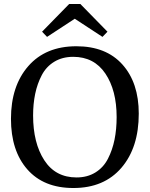

<svg xmlns="http://www.w3.org/2000/svg" viewBox="-20 -934 751 963"><path d="M35 -338Q35 -503 122 -602.5Q209 -702 363 -702Q512 -702 594 -610.5Q676 -519 676 -364Q676 -194 589 -92.5Q502 9 348 9Q199 9 117 -84.5Q35 -178 35 -338ZM364 -44Q418 -44 458.5 -69Q499 -94 521.5 -138Q544 -182 554.5 -234Q565 -286 565 -347Q565 -481 508.5 -565Q452 -649 347 -649Q293 -649 252.5 -624.5Q212 -600 189.5 -557Q167 -514 156.5 -463.5Q146 -413 146 -355Q146 -217 202 -130.5Q258 -44 364 -44ZM494 -749 355 -840 216 -749 191 -775 327 -914H383L519 -775Z"/></svg>

Font: Poly
Style: Regular
Weight: 400
Designer: Jos Nicols Silva Schwarzenberg
Foundry: Jose Nicolas Silva Schwarzenberg
Version: Version 1.001